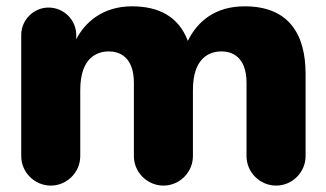

<svg xmlns="http://www.w3.org/2000/svg" viewBox="-20 -577 1027 605"><path d="M140.1 7.8C190.9 7.8 232.9 -34.2 232.9 -85V-293C232.9 -395 285.2 -415 323.2 -415C355 -415 401.9 -398.9 401.9 -315.9V-85C401.9 -34.2 443.8 7.8 495.1 7.8C545.9 7.8 587.9 -34.2 587.9 -85V-293C587.9 -395 640.1 -415 678.2 -415C710 -415 756.8 -398.9 756.8 -315.9V-85C756.8 -34.2 798.8 7.8 850.1 7.8C900.9 7.8 942.9 -34.2 942.9 -85V-344.2C942.9 -469.2 890.1 -557.1 751 -557.1C659.2 -557.1 603 -511.2 571.8 -448.2C543 -524.9 480 -557.1 396 -557.1C303.2 -557.1 247.1 -505.9 220.2 -453.1V-466.8C220.2 -514.2 181.2 -553.2 132.8 -553.2C85.9 -553.2 46.9 -514.2 46.9 -466.8V-85C46.9 -34.2 88.9 7.8 140.1 7.8Z"/></svg>

Font: Jellee Bold
Style: Regular
Weight: 700
Designer: Alfredo Marco Pradil
Foundry: Hanken Design Co.
Version: Version 1.223;hotconv 1.0.109;makeotfexe 2.5.65596